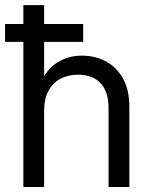

<svg xmlns="http://www.w3.org/2000/svg" viewBox="-32 -748 599 768"><path d="M144.5 -301.8V0H61.5V-727.5H144.5V-390.6H119.1Q144.5 -460.4 189.7 -492.9Q234.9 -525.4 295.9 -525.4Q348.1 -525.4 391.1 -502.7Q434.1 -480 459.7 -434.6Q485.4 -389.2 485.4 -320.3V0H402.3V-314.5Q402.3 -381.3 370.4 -415.3Q338.4 -449.2 280.3 -449.2Q242.7 -449.2 211.9 -434.1Q181.2 -418.9 162.8 -386.5Q144.5 -354 144.5 -301.8ZM-11.7 -580.6V-651.9H300.8V-580.6Z"/></svg>

Font: Inter Khmer Looped
Style: Regular
Weight: 400
Designer: Rasmus Andersson, Sovichet Tep
Foundry: Anagata Design
Version: Version 1.000